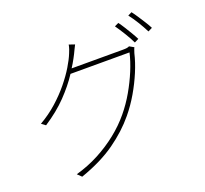

<svg xmlns="http://www.w3.org/2000/svg" viewBox="-143 -987 1287 1206"><g transform="rotate(-20 500.0 -383.5)"><path d="M751 -781Q764 -764 779 -740Q794 -716 809 -691Q824 -666 835 -644L807 -630Q793 -660 768.5 -700Q744 -740 724 -768ZM852 -816Q866 -798 882 -773.5Q898 -749 913.5 -724.5Q929 -700 939 -680L911 -666Q894 -700 871 -737.5Q848 -775 826 -803ZM794 -603Q790 -596 786.5 -584.5Q783 -573 781 -568Q768 -512 742 -450Q716 -388 680.5 -327Q645 -266 601 -213Q536 -134 442 -67Q348 0 208 49L181 23Q263 0 335 -38Q407 -76 468.5 -125Q530 -174 577 -231Q621 -284 656 -345Q691 -406 716.5 -467.5Q742 -529 754 -583H350L368 -613Q379 -613 415 -613Q451 -613 498.5 -613Q546 -613 593.5 -613Q641 -613 676 -613Q711 -613 720 -613Q737 -613 747 -614.5Q757 -616 764 -620ZM450 -747Q443 -734 436 -719Q429 -704 423 -692Q398 -642 357.5 -580Q317 -518 255.5 -454Q194 -390 105 -332L78 -352Q142 -389 194 -435.5Q246 -482 286 -531Q326 -580 353.5 -625.5Q381 -671 395 -706Q399 -714 404.5 -730.5Q410 -747 412 -760Z"/></g></svg>

Font: Noto Sans SC Thin
Style: Regular
Weight: 100
Designer: Ryoko NISHIZUKA 西塚涼子 (kana, bopomofo & ideographs); Paul D. Hunt (Latin, Greek & Cyrillic); Sandoll Communications 산돌커뮤니
Foundry: Adobe
Version: Version 2.004-H2;hotconv 1.0.118;makeotfexe 2.5.65603